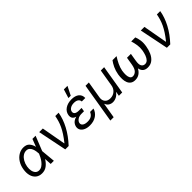

<svg xmlns="http://www.w3.org/2000/svg" viewBox="179 -1994 3418 3418"><g transform="rotate(-45 1888.5 -284.5)"><path d="M235.8 11.4Q166.2 10.7 120.2 -26.5Q74.2 -63.6 56.3 -128.7Q38.4 -193.9 52.6 -278.4Q65.3 -358.7 104.2 -420.5Q143.1 -482.2 200.1 -517.4Q257.1 -552.6 323.9 -552.6Q400.6 -552.6 439.3 -509.6Q478 -466.6 492.9 -400.6L548.3 -545.5H627.8L518.5 -271.3L517.4 -267.4L542.6 0H463.1L454.9 -133.2Q415.5 -67.8 361.7 -27.7Q307.9 12.4 235.8 11.4ZM446 -278.1V-279.8Q445 -304.3 440 -337.7Q435 -371.1 422.4 -403.1Q409.8 -435 385.5 -456.1Q361.2 -477.3 321 -477.3Q277 -477.3 238.3 -450.1Q199.6 -422.9 171.9 -375.2Q144.2 -327.4 133.5 -265.6Q124.3 -208.1 133.9 -162.5Q143.5 -116.8 169.7 -90.4Q196 -63.9 237.2 -63.9Q277.7 -63.9 311.1 -86.3Q344.5 -108.7 370.7 -142.4Q397 -176.1 415.5 -211.8Q433.9 -247.5 444.6 -274.1Z M829.5 0 718.7 -545.5H809.7L892 -89.5H897.7Q955.3 -161.9 994 -221.8Q1032.7 -281.6 1057.5 -334.5Q1082.4 -387.4 1097.7 -438.7Q1112.9 -490.1 1123.6 -545.5H1207.4Q1185 -409.1 1111.2 -270.1Q1037.3 -131 914.8 0Z M1548.3 -261.4H1547.9L1545.5 -244.3H1480.1Q1422.9 -244.3 1384.6 -217.3Q1346.2 -190.3 1339.5 -152Q1333.5 -113.6 1366.8 -90.2Q1400.2 -66.8 1461.6 -66.8Q1521.7 -66.8 1557.7 -89.5Q1593.8 -112.2 1613.6 -159.1H1698.9Q1676.8 -82.4 1609.4 -36.2Q1541.9 9.9 1444.6 9.9Q1381.4 9.9 1334.9 -9.9Q1288.4 -29.8 1265.4 -65.3Q1242.5 -100.9 1250 -147.7Q1253.9 -170.1 1266.9 -194.6Q1279.8 -219.1 1306.6 -240.1Q1333.5 -261 1378.6 -272.7Q1340.2 -284.1 1322.6 -303.8Q1305 -323.5 1301.3 -346.8Q1297.6 -370 1301.1 -392Q1314.3 -467.7 1378.9 -510.1Q1443.5 -552.6 1536.9 -552.6Q1630 -552.6 1680.6 -511Q1731.2 -469.5 1728.7 -394.9H1640.6Q1638.8 -432.2 1608.8 -454.7Q1578.8 -477.3 1524.1 -477.3Q1468 -477.3 1430.6 -453.8Q1393.1 -430.4 1386.4 -392Q1381.4 -358 1406.8 -337.4Q1432.2 -316.8 1491.5 -316.8H1556.8ZM1515.6 -606.5 1566.8 -772.7H1657.7L1573.9 -606.5Z M1759.9 204.5 1884.9 -545.5H1968.7L1914.8 -223Q1904.1 -157 1938.6 -115.4Q1973 -73.9 2041.2 -73.9Q2109.4 -73.9 2157.3 -115.4Q2205.3 -157 2215.9 -223L2269.9 -545.5H2353.7L2262.8 0H2179L2193.2 -81H2188.9Q2159.1 -38.4 2115.9 -15.6Q2072.8 7.1 2027 7.1Q1982.2 7.1 1946.7 -15.6Q1911.2 -38.4 1896.3 -81H1892L1843.7 204.5Z M3018.5 -528.4H3120.7Q3139.9 -483.7 3149.3 -420.3Q3158.7 -356.9 3144.9 -277Q3132.8 -201.7 3103.3 -136.2Q3073.9 -70.7 3024.1 -30.4Q2974.4 9.9 2902 9.9Q2785.5 9.9 2763.5 -105.5Q2734.4 -49.4 2689.6 -19.7Q2644.9 9.9 2586.6 9.9Q2533 9.9 2499.6 -13.3Q2466.3 -36.6 2449.9 -77.1Q2433.6 -117.5 2431.8 -169Q2430 -220.5 2438.9 -277Q2452.8 -356.9 2482.8 -420.3Q2512.8 -483.7 2546.9 -528.4H2649.1Q2609.7 -467.7 2579.7 -404.8Q2549.7 -342 2536.9 -277Q2527.7 -220.2 2529.8 -172.8Q2532 -125.4 2549.4 -96.8Q2566.8 -68.2 2603.7 -68.2Q2648.4 -68.2 2684.7 -104.9Q2720.9 -141.7 2735.8 -230.1L2759.9 -376.4H2858L2833.8 -230.1Q2818.9 -141.7 2842.3 -104.9Q2865.8 -68.2 2910.5 -68.2Q2948.2 -68.2 2975.3 -96.4Q3002.5 -124.6 3020.1 -172.1Q3037.6 -219.5 3046.9 -277Q3056.5 -342 3047.1 -404.8Q3037.6 -467.7 3018.5 -528.4Z M3387.8 0 3277 -545.5H3367.9L3450.3 -89.5H3456Q3513.5 -161.9 3552.2 -221.8Q3590.9 -281.6 3615.8 -334.5Q3640.6 -387.4 3655.9 -438.7Q3671.2 -490.1 3681.8 -545.5H3765.6Q3743.3 -409.1 3669.4 -270.1Q3595.5 -131 3473 0Z"/></g></svg>

Font: Inter UI
Style: Italic
Weight: 400
Italic angle: -9.39999°
Designer: Rasmus Andersson
Foundry: rsms
Version: 3.2;8d6f07862